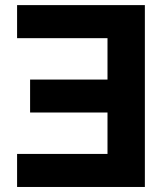

<svg xmlns="http://www.w3.org/2000/svg" viewBox="-20 -743 644 763"><path d="M99.6 -295.9V-426.8H407.2V-591.3H47.9V-722.7H555.7V0H47.9V-131.3H407.2V-295.9Z"/></svg>

Font: Giphurs
Style: Bold
Weight: 700
Version: Version 0.920; ttfautohint (v1.8.4.7-5d5b)